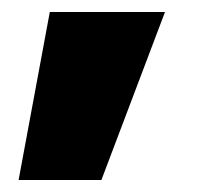

<svg xmlns="http://www.w3.org/2000/svg" viewBox="-20 -177 330 320"><path d="M63 -157H255L149 123H11Z"/></svg>

Font: Cairo Black
Style: Regular
Weight: 900
Designer: Mohamed Gaber, the designers of Titillium
Foundry: Kief Type Foundry
Version: Version 2.009; ttfautohint (v1.5.33-1714) -l 8 -r 50 -G 200 